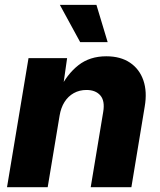

<svg xmlns="http://www.w3.org/2000/svg" viewBox="-20 -782 668 802"><path d="M229 -299.3 179.2 0H9.3L99.1 -539.1H260.3L240.7 -401.4L228 -406.7Q259.8 -472.2 307.4 -509.5Q355 -546.9 423.8 -546.9Q483.4 -546.9 522.9 -520.3Q562.5 -493.7 578.9 -446.3Q595.2 -398.9 584.5 -336.9L528.8 0H358.9L411.1 -314.5Q418.9 -360.4 399.2 -383.3Q379.4 -406.2 341.3 -406.2Q312 -406.2 288.3 -393.1Q264.6 -379.9 249.5 -356Q234.4 -332 229 -299.3ZM314.9 -606 230 -761.7H382.8L429.7 -606Z"/></svg>

Font: Inter 18pt ExtraBold
Style: Italic
Weight: 800
Italic angle: -9.3988°
Designer: Rasmus Andersson
Foundry: rsms
Version: Version 4.001;git-66647c0bb